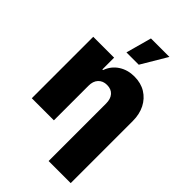

<svg xmlns="http://www.w3.org/2000/svg" viewBox="-290 -898 1206 1206"><g transform="rotate(45 313.0 -295.5)"><path d="M234.4 -306.6V0H38.1V-545.9H223.6V-441.4H229.5Q248 -493.7 293 -523.2Q337.9 -552.7 397.5 -552.7Q455.6 -552.7 498.3 -526.4Q541 -500 564.5 -453.9Q587.9 -407.7 587.9 -347.7V204.1H391.6V-306.6Q391.6 -347.2 371.3 -370.4Q351.1 -393.6 313.5 -393.6Q277.3 -393.6 255.6 -370.4Q233.9 -347.2 234.4 -306.6ZM254.9 -624 301.8 -794.9H465.8L364.3 -624Z"/></g></svg>

Font: Inter Tight Black
Style: Regular
Weight: 900
Designer: Rasmus Andersson
Foundry: rsms
Version: Version 3.004; ttfautohint (v1.8.4.7-5d5b)